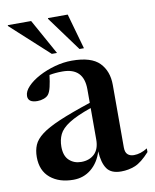

<svg xmlns="http://www.w3.org/2000/svg" viewBox="-84 -796 703 871"><g transform="rotate(-10 268.0 -360.5)"><path d="M536 -55Q498.5 -13.5 468.2 -1.2Q438 11 404 11Q357.5 11 338.5 -16.5Q319.5 -44 316.5 -97Q301.5 -47.5 266.5 -18.5Q231.5 10.5 184 10.5Q118.5 10.5 78 -23.2Q37.5 -57 37.5 -119.5Q37.5 -150.5 47.8 -174.8Q58 -199 86.8 -221Q115.5 -243 171 -266.8Q226.5 -290.5 317 -320.5V-383Q317 -482 219.5 -482Q185.5 -482 159 -476.5Q155.5 -446.5 150 -423Q144.5 -399.5 136 -389Q129 -380 114.8 -374.8Q100.5 -369.5 85 -369.5Q42 -369.5 42 -400Q42 -421.5 62.8 -443.2Q83.5 -465 117.2 -483Q151 -501 191 -512Q231 -523 269.5 -523Q359 -523 396.5 -484.5Q434 -446 434 -382.5V-94.5Q434 -71.5 444.8 -61.8Q455.5 -52 473.5 -52Q504.5 -52 536 -72ZM155.5 -146.5Q155.5 -104 177.8 -83.5Q200 -63 233 -63Q270.5 -63 293.8 -85.2Q317 -107.5 317 -151.5V-296.5Q248.5 -272.5 214 -250.2Q179.5 -228 167.5 -203Q155.5 -178 155.5 -146.5ZM210 -569H186L12 -728V-732H119.5ZM334 -569H313.5L197 -728V-732H288Z"/></g></svg>

Font: Newsreader Display Medium
Style: Regular
Weight: 500
Designer: Hugues Gentile
Foundry: Production Type
Version: Version 1.001